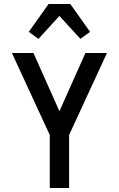

<svg xmlns="http://www.w3.org/2000/svg" viewBox="-20 -933 590 953"><path d="M227 0V-263L39 -670H146L275 -381L404 -670H511L323 -263V0ZM171 -740 123 -775 221 -913H329L427 -775L379 -740L275 -854Z"/></svg>

Font: Lode Dark
Style: Bold
Weight: 700
Monospace: yes
Designer: Belleve Invis
Foundry: Belleve Invis
Version: Version 29.2.0; ttfautohint (v1.8.3)